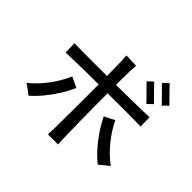

<svg xmlns="http://www.w3.org/2000/svg" viewBox="-195 -1113 1389 1389"><g transform="rotate(45 500.0 -418.5)"><path d="M450 24Q452 -10 452.5 -67Q453 -124 453.5 -194.5Q454 -265 454 -341.5Q454 -418 454 -491Q384 -491 319.5 -490Q255 -489 204 -488Q153 -487 122 -485Q122 -495 121.5 -513Q121 -531 120.5 -549.5Q120 -568 119 -578Q154 -577 206.5 -576.5Q259 -576 323 -576.5Q387 -577 454 -577L453 -611Q453 -675 451.5 -717Q450 -759 448 -781Q460 -781 479 -780.5Q498 -780 517.5 -779.5Q537 -779 550 -778Q548 -756 546.5 -716Q545 -676 545 -612V-577Q616 -578 681.5 -579Q747 -580 799.5 -581Q852 -582 883 -583Q883 -580 883 -576Q883 -572 883 -567Q883 -548 883 -524.5Q883 -501 884 -490Q852 -491 799.5 -491.5Q747 -492 681.5 -492Q616 -492 545 -491Q545 -429 545.5 -355Q546 -281 547 -207.5Q548 -134 549.5 -73Q551 -12 553 24ZM860 -76Q821 -106 780 -151.5Q739 -197 703.5 -249.5Q668 -302 643 -353Q651 -357 666.5 -365Q682 -373 698 -381Q714 -389 722 -394Q755 -323 812 -252.5Q869 -182 934 -135Q926 -130 911.5 -118.5Q897 -107 882.5 -95Q868 -83 860 -76ZM152 -74Q144 -81 129 -92.5Q114 -104 99.5 -115Q85 -126 76 -130Q118 -162 156.5 -206Q195 -250 226.5 -299.5Q258 -349 278 -397Q287 -393 303 -385Q319 -377 335 -370Q351 -363 358 -359Q336 -308 302.5 -254.5Q269 -201 230 -154Q191 -107 152 -74ZM885 -705Q880 -711 863.5 -727.5Q847 -744 827.5 -764Q808 -784 791.5 -800.5Q775 -817 770 -822L811 -861Q816 -855 832 -838.5Q848 -822 867.5 -802Q887 -782 903.5 -765.5Q920 -749 925 -744ZM798 -635Q793 -641 776.5 -657.5Q760 -674 740.5 -694Q721 -714 704.5 -730.5Q688 -747 683 -752L724 -790Q729 -784 745 -767.5Q761 -751 780.5 -731Q800 -711 816.5 -694.5Q833 -678 838 -673Z"/></g></svg>

Font: Zen Kaku Gothic Antique Medium
Style: Regular
Weight: 500
Designer: Yoshimichi Ohira
Foundry: Positype
Version: Version 1.002